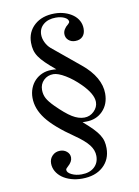

<svg xmlns="http://www.w3.org/2000/svg" viewBox="-91 -736 682 945"><g transform="rotate(-10 250.0 -264.0)"><path d="M292 -125Q320 -101 338.5 -82Q357 -63 367.5 -46.5Q378 -30 382 -14Q386 2 386 21Q386 78 347 113Q308 148 242 148Q213 148 187.5 140.5Q162 133 143.5 119.5Q125 106 114.5 87.5Q104 69 104 48Q104 25 119.5 9.5Q135 -6 158 -6Q178 -6 192 6Q206 18 206 36Q206 57 183 77Q172 86 172 92Q172 106 193.5 116.5Q215 127 243 127Q283 127 306.5 106Q330 85 330 50Q330 21 309.5 -5.5Q289 -32 241 -65Q149 -128 109.5 -179.5Q70 -231 70 -286Q70 -311 78.5 -333Q87 -355 102.5 -371Q118 -387 139 -396Q160 -405 185 -405Q190 -405 196 -405Q202 -405 210 -404Q180 -429 160.5 -448Q141 -467 130 -483.5Q119 -500 114.5 -517Q110 -534 110 -554Q110 -608 148 -642Q186 -676 249 -676Q276 -676 299.5 -668.5Q323 -661 340.5 -648Q358 -635 367.5 -617Q377 -599 377 -578Q377 -553 363.5 -539Q350 -525 326 -525Q306 -525 292.5 -537Q279 -549 279 -568Q279 -580 286 -591.5Q293 -603 305 -612Q313 -620 313 -623Q313 -637 295 -646Q277 -655 251 -655Q213 -655 189.5 -635.5Q166 -616 166 -584Q166 -565 175.5 -545.5Q185 -526 200 -513L337 -400Q381 -364 403.5 -324.5Q426 -285 426 -245Q426 -192 393.5 -158.5Q361 -125 310 -125ZM191 -383Q162 -383 142.5 -364Q123 -345 123 -316Q123 -293 133 -274Q143 -255 169 -229Q214 -184 245 -165Q276 -146 305 -146Q333 -146 353.5 -166Q374 -186 374 -212Q374 -232 360.5 -255.5Q347 -279 321 -305Q286 -340 250 -361.5Q214 -383 191 -383Z"/></g></svg>

Font: Klingon pIqaD Mandel
Style: Regular
Weight: 400
Width: 0
Designer: Mike Neff (qa'vaj)
Foundry: Mike Neff and Michael Everson
Version: Version 2.003